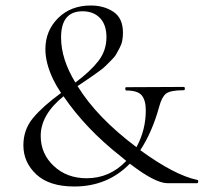

<svg xmlns="http://www.w3.org/2000/svg" viewBox="-20 -666 741 698"><path d="M697 -12Q700 -12 700.5 -9Q701 -6 700 -3Q699 0 697 0H589Q544 0 452 -71Q371 12 250 12Q159 12 112 -32Q65 -76 65 -138Q65 -195 100.5 -237.5Q136 -280 202 -328Q184 -355 173 -378Q145 -437 145 -487Q145 -554 191 -600Q237 -646 310 -646Q358 -646 392.5 -623Q427 -600 427 -547Q427 -532 424.5 -518.5Q422 -505 415 -492Q408 -479 402.5 -469Q397 -459 384 -446.5Q371 -434 364 -426.5Q357 -419 339.5 -406.5Q322 -394 315 -389Q308 -384 288 -370.5Q268 -357 262 -353Q332 -239 476 -131Q510 -193 510 -265Q510 -301 495.5 -319Q481 -337 439 -337Q436 -337 435.5 -343Q435 -349 439 -349L648 -350Q652 -350 652 -344Q652 -338 648 -338Q599 -338 583.5 -325.5Q568 -313 559 -279Q533 -185 490 -120Q615 -29 697 -12ZM202 -530Q202 -451 254 -366Q308 -406 337.5 -444Q367 -482 367 -531Q367 -576 343.5 -600.5Q320 -625 280 -625Q202 -625 202 -530ZM295 -18Q379 -18 439 -81L421 -96Q292 -197 211 -316Q128 -249 128 -172Q128 -107 175.5 -62.5Q223 -18 295 -18Z"/></svg>

Font: Cormorant Infant
Style: Regular
Weight: 400
Designer: Christian Thalmann (Catharsis Fonts)
Version: Version 1.000;PS 002.000;hotconv 1.0.88;makeotf.lib2.5.64775